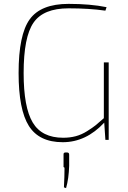

<svg xmlns="http://www.w3.org/2000/svg" viewBox="-20 -722 662 991"><path d="M541 -400V0H524L518 -89Q424 12 304 12Q182 12 129 -72Q76 -156 76 -345Q76 -543 133.5 -622.5Q191 -702 334 -702Q446 -702 530 -685L524 -667Q440 -679 334 -679Q204 -679 153 -605Q102 -531 102 -345Q102 -168 149 -89.5Q196 -11 306 -11Q341 -11 371 -19Q401 -27 429.5 -45Q458 -63 473 -75Q488 -87 516 -112V-400ZM318 65H326Q337 65 337 76V134Q335 200 321 249L310 245Q313 189 313 143Q310 143 308.5 140Q307 137 308 134V76Q307 65 318 65Z"/></svg>

Font: Exo 2.0 Thin
Style: Regular
Weight: 250
Designer: Natanael Gama
Version: Version 1.001;PS 001.001;hotconv 1.0.70;makeotf.lib2.5.58329